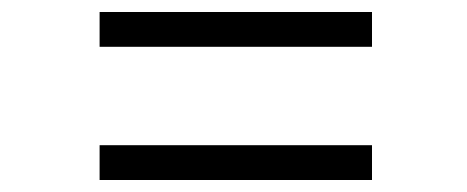

<svg xmlns="http://www.w3.org/2000/svg" viewBox="-20 -403 779 320"><path d="M600 -383V-325H146V-383ZM600 -161V-103H146V-161Z"/></svg>

Font: Antic
Style: Regular
Weight: 400
Version: Version 1.0002